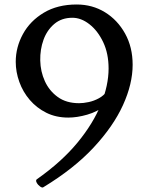

<svg xmlns="http://www.w3.org/2000/svg" viewBox="-20 -788 660 854"><path d="M143 10Q254 -68 324.5 -153.5Q395 -239 429 -324Q463 -409 463 -483Q463 -550 439 -600.5Q415 -651 378 -680Q341 -709 302 -709Q254 -709 221.5 -681.5Q189 -654 173.5 -611Q158 -568 159 -519Q160 -470 179.5 -427Q199 -384 237 -356.5Q275 -329 332 -329Q351 -329 374.5 -334Q398 -339 420 -351Q442 -363 455 -382L449 -319Q413 -291 368 -278Q323 -265 284 -265Q229 -265 186 -286.5Q143 -308 112.5 -343.5Q82 -379 66 -423.5Q50 -468 50 -513Q50 -578 82 -636.5Q114 -695 175 -731.5Q236 -768 321 -768Q391 -768 447 -733.5Q503 -699 536.5 -638.5Q570 -578 570 -500Q570 -415 527 -320.5Q484 -226 396.5 -132Q309 -38 174 44Q169 49 159 42Q149 35 143.5 25Q138 15 143 10Z"/></svg>

Font: Anvers
Style: Regular
Weight: 400
Designer: Ishtar van Looy
Version: Version 1.000